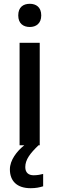

<svg xmlns="http://www.w3.org/2000/svg" viewBox="-20 -764 312 1010"><path d="M137 -744C103 -744 76 -727 76 -683C76 -640 103 -622 137 -622C169 -622 197 -640 197 -683C197 -727 169 -744 137 -744ZM113 115C113 76 138 43 183 0H189V-539H83V0H108C69 31 32 78 32 127C32 188 69 226 141 226C169 226 187 222 207 216V151C195 154 178 158 157 158C130 158 113 144 113 115Z"/></svg>

Font: Noto Sans Malayalam Medium
Style: Regular
Weight: 500
Designer: Jelle Bosma - Monotype Design Team
Foundry: Monotype Imaging Inc.
Version: Version 2.104